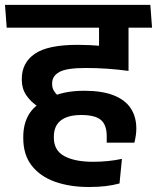

<svg xmlns="http://www.w3.org/2000/svg" viewBox="-40 -658 644 788"><path d="M323 -544.5H576.5L569.5 -638H315.5ZM487.5 -577H367.5V-471H487.5ZM584 -544.5 577 -638H-19.5L-12.5 -544.5ZM366.5 -571V-398L487.5 -369V-571ZM117 -220 198 -265Q186.5 -275.5 180.2 -287Q174 -298.5 174 -313V-316Q174 -346.5 204 -362.8Q234 -379 312 -379Q356.5 -379 400 -376Q443.5 -373 487.5 -367V-456Q435 -464.5 381.5 -469.2Q328 -474 279 -474Q156 -474 102.8 -437.2Q49.5 -400.5 49.5 -334.5V-330Q49.5 -294.5 67.8 -267.2Q86 -240 117 -220ZM450.5 95 460.5 -6Q432.5 0 402.8 3Q373 6 341.5 6Q267.5 6 224.2 -17.2Q181 -40.5 181 -93V-97Q181 -141.5 209.8 -163.8Q238.5 -186 293.5 -186Q350 -186 374 -165.8Q398 -145.5 398 -99.5V-72.5H511.5Q515 -86 517.2 -101Q519.5 -116 519.5 -130Q519.5 -178.5 496.8 -213.2Q474 -248 426.5 -266.8Q379 -285.5 305.5 -285.5Q259 -285.5 221.5 -277Q184 -268.5 159 -254L144 -246Q99 -224 77.2 -186Q55.5 -148 55.5 -96.5V-90.5Q55.5 -23 90 21.5Q124.5 66 185.5 87.8Q246.5 109.5 324.5 109.5Q363 109.5 393.8 105.8Q424.5 102 450.5 95Z"/></svg>

Font: Anek Devanagari SemiBold
Style: Regular
Weight: 600
Designer: Kailash Malviya (Devanagari) & Yesha Goshar (Latin)
Foundry: Ek Type
Version: Version 1.003